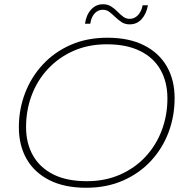

<svg xmlns="http://www.w3.org/2000/svg" viewBox="-20 -882 877 906"><path d="M387 4Q284 4 213 -32Q142 -68 105.5 -132Q69 -196 69 -281Q69 -366 98 -442Q127 -518 181.5 -577Q236 -636 313 -670Q390 -704 487 -704Q589 -704 660 -668Q731 -632 767.5 -568Q804 -504 804 -419Q804 -334 775.5 -258Q747 -182 692.5 -123Q638 -64 560.5 -30Q483 4 387 4ZM390 -27Q476 -27 546.5 -58Q617 -89 667 -143Q717 -197 743.5 -267.5Q770 -338 770 -418Q770 -494 738 -551.5Q706 -609 642 -641Q578 -673 484 -673Q397 -673 327 -642Q257 -611 206.5 -557Q156 -503 129.5 -432.5Q103 -362 103 -282Q103 -206 135.5 -148.5Q168 -91 231.5 -59Q295 -27 390 -27ZM592 -767Q570 -767 554 -777.5Q538 -788 524 -801.5Q510 -815 496.5 -825.5Q483 -836 465 -836Q442 -836 426 -818Q410 -800 406 -770H381Q387 -812 410 -837Q433 -862 466 -862Q488 -862 504.5 -851.5Q521 -841 534 -827.5Q547 -814 561 -803.5Q575 -793 592 -793Q615 -793 631.5 -811Q648 -829 653 -857H678Q671 -817 648.5 -792Q626 -767 592 -767Z"/></svg>

Font: Montserrat ExtraLight
Style: Italic
Weight: 200
Italic angle: -11.3°
Designer: Julieta Ulanovsky
Foundry: Julieta Ulanovsky
Version: Version 9.000; ttfautohint (v1.8.4.7-5d5b)